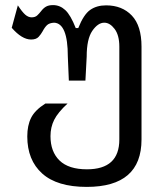

<svg xmlns="http://www.w3.org/2000/svg" viewBox="-20 -526 640 753"><path d="M320 207Q204 207 145.5 154.5Q87 102 87 9Q87 -34 102 -64Q117 -94 158 -120H245Q207 -85 192.5 -56Q178 -27 178 8Q178 69 213.5 103.5Q249 138 321 138Q448 138 448 21V-343Q448 -388 429.5 -412.5Q411 -437 389 -437Q364 -437 342 -405Q320 -373 320 -304L315 -210H250L246 -304Q246 -435 192 -437Q174 -436 165 -428Q156 -420 147 -403Q141 -392 131.5 -381.5Q122 -371 102 -371Q66 -371 26 -417L50 -505Q67 -479 79 -468.5Q91 -458 104 -458Q118 -458 126 -465.5Q134 -473 141 -482Q150 -494 160.5 -500Q171 -506 188 -506Q215 -506 236 -486.5Q257 -467 277 -416H287Q308 -469 333.5 -487Q359 -505 396 -505Q459 -505 497 -465Q535 -425 535 -343V21Q535 207 320 207Z"/></svg>

Font: PlemolJP35 Console
Style: Regular
Weight: 400
Version: v2.0.3; ttfautohint (v1.8.4.7-5d5b-dirty) -l 6 -r 45 -G 200 